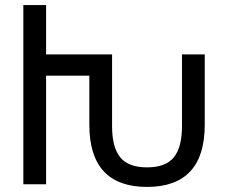

<svg xmlns="http://www.w3.org/2000/svg" viewBox="-20 -736 906 767"><path d="M797.9 -237.3Q797.9 -113.3 740 -51.3Q682.1 10.7 567.4 10.7Q452.6 10.7 394.8 -51.3Q336.9 -113.3 336.9 -237.3V-433.6H164.1V0H73.2V-715.8H164.1V-518.6H427.7V-232.4Q427.7 -147.5 460.4 -107.4Q493.2 -67.4 567.4 -67.4Q641.6 -67.4 674.3 -107.4Q707 -147.5 707 -232.4V-518.6H797.9Z"/></svg>

Font: Arian AMU
Style: Regular
Weight: 400
Designer: Ruben Hakobyan (Tarumian)
Foundry: Ruben Hakobyan (Tarumian)
Version: Version 4.003